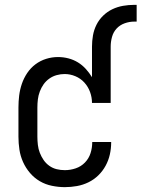

<svg xmlns="http://www.w3.org/2000/svg" viewBox="-20 -763 583 791"><path d="M247 8Q221 8 194 2.5Q167 -3 144 -16.5Q121 -30 103.5 -50.5Q86 -71 75 -95.5Q64 -120 60 -146.5Q56 -173 56 -200V-320Q56 -345 59 -369.5Q62 -394 70 -417.5Q78 -441 92 -462Q106 -483 126 -498Q146 -513 170 -520.5Q194 -528 219 -528Q241 -528 262 -522.5Q283 -517 301 -506Q319 -495 333.5 -479Q348 -463 359 -445V-571Q359 -594 363 -617Q367 -640 377.5 -661Q388 -682 405 -698.5Q422 -715 443 -725Q464 -735 487 -739Q510 -743 533 -743H543V-674H533Q513 -674 493.5 -667Q474 -660 460.5 -645.5Q447 -631 441.5 -611Q436 -591 436 -571V-339H359Q359 -362 351 -384Q343 -406 327.5 -423Q312 -440 290.5 -449Q269 -458 246 -458Q230 -458 213.5 -453.5Q197 -449 183 -439Q169 -429 159.5 -415.5Q150 -402 144 -386Q138 -370 136 -353.5Q134 -337 134 -320V-200Q134 -183 136 -166Q138 -149 144 -133.5Q150 -118 159.5 -104Q169 -90 183 -80Q197 -70 213.5 -66Q230 -62 247 -62Q270 -62 292 -69.5Q314 -77 330 -93.5Q346 -110 353 -132Q360 -154 360 -177V-178H438V-176Q438 -151 432.5 -126.5Q427 -102 415 -80Q403 -58 385 -40.5Q367 -23 344.5 -12Q322 -1 297 3.5Q272 8 247 8Z"/></svg>

Font: Iosevka Fuck
Style: Regular
Weight: 400
Monospace: yes
Designer: Belleve Invis
Foundry: Belleve Invis
Version: Version 28.0.7; ttfautohint (v1.8.3)